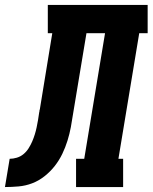

<svg xmlns="http://www.w3.org/2000/svg" viewBox="-76 -755 616 775"><path d="M-56 0 -37 -114Q-23 -114 -8 -118.5Q7 -123 19 -133Q31 -143 39.5 -156.5Q48 -170 54 -184Q60 -198 64.5 -212.5Q69 -227 72 -241.5Q75 -256 77.5 -270.5Q80 -285 82 -300Q82 -301 82 -301.5Q82 -302 83 -303V-307Q84 -309 84 -311Q84 -313 85 -315L135 -621H117V-735H520V-621H486L402 -114H421V0H231V-114H264L348 -621H273L219 -296Q215 -269 210 -242Q205 -215 196.5 -187.5Q188 -160 175.5 -134Q163 -108 145 -85Q127 -62 103.5 -43.5Q80 -25 53.5 -15Q27 -5 -1 -2.5Q-29 0 -56 0Z"/></svg>

Font: Iosevka Slab Heavy Oblique
Style: Regular
Weight: 900
Italic angle: -9°
Monospace: yes
Designer: Belleve Invis
Foundry: Belleve Invis
Version: Version 11.1.1; ttfautohint (v1.8.3)